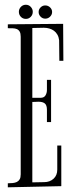

<svg xmlns="http://www.w3.org/2000/svg" viewBox="-20 -798 314 815"><path d="M117.2 -382.8H151.9Q167 -382.8 173.1 -393.1Q179.2 -403.3 179.2 -416V-459H196.8V-279.8H179.2V-332Q179.2 -351.6 170.2 -358.9Q161.1 -366.2 143.1 -366.2Q139.2 -366.2 131.8 -365.7Q124.5 -365.2 117.2 -365.2V-23.9L168 -24.9Q191.4 -24.9 207.3 -39.3Q223.1 -53.7 223.1 -78.1V-180.2H240.2V-7.8L13.2 -2.9V-20Q23.9 -20 33.9 -21Q43.9 -22 51.5 -25.6Q59.1 -29.3 63.5 -36.9Q67.9 -44.4 67.9 -58.1V-642.1Q67.9 -656.2 63.5 -663.8Q59.1 -671.4 51.5 -674.6Q43.9 -677.7 33.9 -678Q23.9 -678.2 13.2 -678.2V-694.8L248 -696.8L249 -540H231.9L231 -627Q229.5 -640.6 223.6 -650.9Q217.8 -661.1 209 -667.5Q200.2 -673.8 189.2 -677Q178.2 -680.2 166 -680.2Q153.8 -680.2 141.4 -679.7Q128.9 -679.2 117.2 -679.2ZM201.2 -747.1Q201.2 -735.8 192.6 -727.3Q184.1 -718.8 171.9 -718.8Q160.6 -718.8 152.3 -727.3Q144 -735.8 144 -747.1Q144 -758.3 152.3 -766.6Q160.6 -774.9 171.9 -774.9Q184.1 -774.9 192.6 -766.6Q201.2 -758.3 201.2 -747.1ZM119.1 -748Q119.1 -735.4 110.6 -726.6Q102.1 -717.8 89.8 -717.8Q77.1 -717.8 68.6 -726.6Q60.1 -735.4 60.1 -748Q60.1 -759.8 68.6 -768.8Q77.1 -777.8 89.8 -777.8Q102.1 -777.8 110.6 -768.8Q119.1 -759.8 119.1 -748Z"/></svg>

Font: Bigelow Rules
Style: Regular
Weight: 400
Designer: Astigmatic (AOETI)
Foundry: Astigmatic (AOETI)
Version: Version 1.001